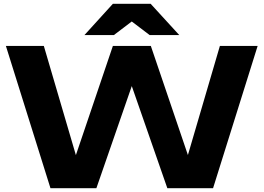

<svg xmlns="http://www.w3.org/2000/svg" viewBox="-20 -992 1389 1012"><path d="M1003 -79 942 -78 1139 -750H1338L1103 0H862L635 -652H714L488 0H246L11 -750H211L408 -79L348 -80L575 -750H775ZM575 -972H774L925 -807H769L632 -911H717L580 -807H425Z"/></svg>

Font: Unbounded SemiBold
Style: Regular
Weight: 600
Designer: Luke Prowse, Jean-Baptiste Morizot, Fátima Lázaro, Florian Runge
Foundry: NaN
Version: Version 1.700